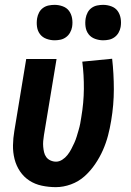

<svg xmlns="http://www.w3.org/2000/svg" viewBox="-20 -763 540 791"><path d="M210 8Q181 8 152.5 2Q124 -4 101 -19Q78 -34 62.5 -57Q47 -80 40 -107.5Q33 -135 33.5 -164.5Q34 -194 39 -223L88 -520H213L161 -206Q159 -194 158 -182Q157 -170 158 -158.5Q159 -147 161.5 -136Q164 -125 170.5 -116Q177 -107 188 -102Q199 -97 211 -97Q224 -97 236.5 -105Q249 -113 258 -124.5Q267 -136 273.5 -148.5Q280 -161 286 -174Q292 -187 296 -200.5Q300 -214 304 -227.5Q308 -241 310.5 -254Q313 -267 315 -281Q325 -339 325.5 -396.5Q326 -454 319 -509L442 -521Q449 -459 449 -395Q449 -331 438 -266Q433 -235 425 -204.5Q417 -174 404 -144.5Q391 -115 372 -87Q353 -59 328.5 -37Q304 -15 272.5 -3.5Q241 8 210 8ZM405 -597Q388 -597 371.5 -603Q355 -609 345 -622Q335 -635 332.5 -652.5Q330 -670 333 -688Q335 -700 341 -711.5Q347 -723 357.5 -730.5Q368 -738 380.5 -740.5Q393 -743 405 -743Q422 -743 438.5 -737Q455 -731 464.5 -718Q474 -705 477 -687.5Q480 -670 477 -652Q475 -640 468.5 -628.5Q462 -617 451.5 -609.5Q441 -602 429 -599.5Q417 -597 405 -597ZM205 -597Q188 -597 171.5 -603Q155 -609 145 -622Q135 -635 132.5 -652.5Q130 -670 133 -688Q135 -700 141 -711.5Q147 -723 157.5 -730.5Q168 -738 180.5 -740.5Q193 -743 205 -743Q222 -743 238.5 -737Q255 -731 264.5 -718Q274 -705 277 -687.5Q280 -670 277 -652Q275 -640 268.5 -628.5Q262 -617 251.5 -609.5Q241 -602 229 -599.5Q217 -597 205 -597Z"/></svg>

Font: Iosevka Extrabold
Style: Italic
Weight: 800
Italic angle: -9°
Monospace: yes
Designer: Belleve Invis
Foundry: Belleve Invis
Version: Version 32.5.0; ttfautohint (v1.8.4)